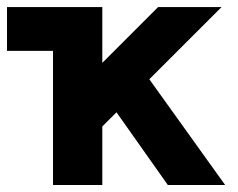

<svg xmlns="http://www.w3.org/2000/svg" viewBox="-20 -528 678 548"><path d="M272 -167V0H131.3V-382.8H0V-507.8H272V-348.6L431.2 -507.8H612.3L406.2 -301.8L622.6 0H459L312.5 -207.5Z"/></svg>

Font: Giphurs
Style: Bold
Weight: 700
Version: Version 0.920; ttfautohint (v1.8.4.7-5d5b)